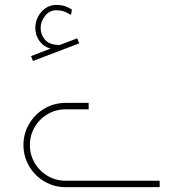

<svg xmlns="http://www.w3.org/2000/svg" viewBox="-20 -773 756 793"><path d="M639.4 -26.5H250.9Q210.9 -26.5 176.9 -46.3Q143 -66.1 123.2 -100Q103.4 -134 103.4 -174Q103.4 -214 123.2 -248Q143 -281.9 176.9 -301.7Q210.9 -321.5 250.9 -321.5H346.2V-348H250.9Q203.7 -348 163.7 -324.6Q123.7 -301.3 100.3 -261.2Q76.9 -221.2 76.9 -174Q76.9 -126.8 100.3 -86.8Q123.7 -46.8 163.7 -23.4Q203.7 0 250.9 0H639.4ZM116 -521.1 307.1 -594 299 -614.7 226.6 -587.2Q184.4 -587.2 165.9 -608.8Q147.5 -630.4 147.9 -658.3Q147.9 -684.4 166.1 -707.5Q184.4 -730.7 213.1 -730.7Q229.8 -730.7 242.8 -726.2Q255.8 -721.7 268.9 -714Q269.8 -713.6 271.1 -712.7Q272.5 -711.8 273.4 -711.3L277 -733.4Q266.2 -741 250.4 -746.9Q234.7 -752.7 213.1 -752.7Q187.5 -752.7 167.7 -739Q147.9 -725.3 136.9 -703.5Q125.9 -681.7 125.9 -658.3Q125.9 -626.3 143.7 -602.7Q161.4 -579.1 188.8 -572.4L108.4 -541.4Z"/></svg>

Font: Arad-VF Thin Dots1
Style: Regular
Weight: 100
Designer: Mohammad Darvishi
Version: Version 1.000;August 30, 2024;FontCreator 15.0.0.2992 64-bit